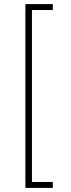

<svg xmlns="http://www.w3.org/2000/svg" viewBox="-20 -780 345 938"><path d="M238 138V109H136V-731H238V-760H104V138Z"/></svg>

Font: IBM Plex Devanagari ExtraLight
Style: Regular
Weight: 200
Designer: Mike Abbink, Paul van der Laan, Pieter van Rosmalen, Erin McLaughlin
Foundry: Bold Monday
Version: Version 1.0